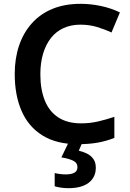

<svg xmlns="http://www.w3.org/2000/svg" viewBox="-20 -744 678 1004"><path d="M400 -615Q352 -615 313 -597.5Q274 -580 247 -546Q220 -512 205.5 -464Q191 -416 191 -356Q191 -276 214.5 -218Q238 -160 285.5 -129.5Q333 -99 404 -99Q451 -99 493.5 -109Q536 -119 578 -133V-23Q536 -6 490.5 2Q445 10 387 10Q276 10 202.5 -35.5Q129 -81 93 -163.5Q57 -246 57 -357Q57 -438 79.5 -505Q102 -572 146 -621.5Q190 -671 254 -697.5Q318 -724 401 -724Q455 -724 508.5 -712.5Q562 -701 607 -679L563 -574Q527 -591 487 -603Q447 -615 400 -615ZM481 133Q481 183 444 211.5Q407 240 338 240Q316 240 297 237Q278 234 266 230V161Q278 164 293.5 166Q309 168 324 168Q353 168 369 159Q385 150 385 130Q385 107 362 96Q339 85 301 79L339 0H411L392 44Q414 49 434.5 59Q455 69 468 87Q481 105 481 133Z"/></svg>

Font: Noto Sans Khmer SemiBold
Style: Regular
Weight: 600
Version: Version 2.003